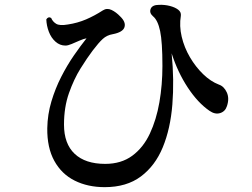

<svg xmlns="http://www.w3.org/2000/svg" viewBox="-20 -766 1040 792"><path d="M412 6Q342 6 288 -21Q234 -48 204 -102.5Q174 -157 175 -237Q176 -294 192 -347.5Q208 -401 232.5 -449Q257 -497 285 -537.5Q313 -578 337 -608Q325 -606 308 -598.5Q291 -591 275.5 -584.5Q260 -578 250 -578Q227 -578 209 -594Q191 -610 181.5 -635Q172 -660 171 -686Q179 -699 191 -692Q197 -677 211.5 -668Q226 -659 260 -665Q300 -671 335 -686Q370 -701 404 -723Q421 -734 440 -725Q459 -716 476 -698Q500 -675 493.5 -654Q487 -633 445 -625Q421 -621 404 -605.5Q387 -590 362 -557Q340 -528 312.5 -484Q285 -440 264.5 -382Q244 -324 244 -252Q244 -173 288 -131.5Q332 -90 414 -90Q480 -90 525.5 -123.5Q571 -157 598 -214.5Q625 -272 637.5 -344Q650 -416 650 -494Q650 -593 640.5 -638Q631 -683 611 -699Q595 -713 601.5 -729.5Q608 -746 636 -746Q659 -747 680.5 -741.5Q702 -736 715 -726Q728 -716 726 -701Q719 -659 729.5 -614.5Q740 -570 763.5 -530Q787 -490 818 -460Q849 -430 883 -417Q904 -410 915.5 -385Q927 -360 916 -328Q909 -306 888 -299.5Q867 -293 844 -309Q796 -342 754.5 -405Q713 -468 688 -546Q699 -435 691 -335Q683 -235 651.5 -158.5Q620 -82 561 -38Q502 6 412 6Z"/></svg>

Font: Zen Old Mincho
Style: Bold
Weight: 700
Designer: Yoshimichi Ohira
Foundry: Positype
Version: Version 1.500